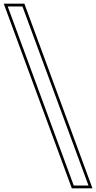

<svg xmlns="http://www.w3.org/2000/svg" viewBox="-279 -775 521 1042"><path d="M-222.4 -700 -237.2 -740H-157.2L-142.4 -700L186.5 192L201.3 232H121.3L106.5 192ZM-258.7 -755 110.8 247H222.8L-146.7 -755Z"/></svg>

Font: Nordica Plus
Style: NordicaClassicLightConOpOblOl
Weight: 300
Version: Version 1.01